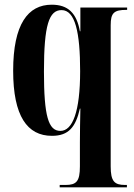

<svg xmlns="http://www.w3.org/2000/svg" viewBox="-20 -568 571 817"><path d="M234 229H520V219H512C467 219 451 204 451 140V-461C451 -513 465 -526 518 -526H521V-536H322V-435H320C306 -512 270 -548 200 -548C99 -548 36 -465 36 -267C36 -74 96 10 201 10C273 10 302 -28 320 -106H322C321 -55 320 -8 320 39V140C320 204 305 219 259 219H234ZM237 -11C186 -11 167 -73 167 -264C167 -463 189 -525 242 -525C300 -525 321 -430 321 -265C321 -93 289 -11 237 -11Z"/></svg>

Font: Noto Serif Display ExtraCondensed
Style: Bold
Weight: 700
Width: 2
Designer: Monotype Design Team
Foundry: Monotype Imaging Inc.
Version: Version 2.009